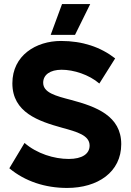

<svg xmlns="http://www.w3.org/2000/svg" viewBox="-20 -915 648 947"><path d="M425 -895H286L230 -743H350ZM311 12C462 12 578 -66 578 -204C578 -343 455 -389 331 -422C254 -442 193 -458 193 -507C193 -546 227 -571 284 -571C343 -571 419 -547 470 -503L548 -627C476 -683 387 -713 281 -713C158 -713 41 -642 41 -504C41 -360 171 -317 286 -285C359 -265 422 -248 422 -197C422 -156 385 -131 319 -131C247 -131 162 -157 101 -210L26 -85C103 -21 202 12 311 12Z"/></svg>

Font: Fixel Display Bold
Style: Bold
Weight: 700
Designer: AlfaBravo + MacPaw
Foundry: Kyrylo Tkachov, Marchela Mozhyna, Serhii Makarenko, Maria Weinstein, Zakhar Kryvoshyya
Version: Version 1.211